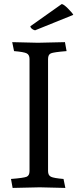

<svg xmlns="http://www.w3.org/2000/svg" viewBox="-20 -920 384 943"><path d="M40 -713 166 -710Q167 -710 299 -713L307 -669Q244 -664 230 -658Q216 -652 216 -630V-80Q216 -59 230 -52Q244 -45 292 -41L301 3L175 0Q174 0 42 3L34 -41Q97 -46 111 -52Q125 -58 125 -80V-630Q125 -651 111 -658Q97 -665 49 -669ZM129 -791 283 -900Q292 -900 314 -878Q336 -856 340 -847L152 -771Q141 -774 135 -780Q129 -786 129 -791Z"/></svg>

Font: Lusitana
Style: Regular
Weight: 400
Designer: Ana Paula Megda
Foundry: Ana Paula Megda
Version: Version 1.001; ttfautohint (v1.4.1)